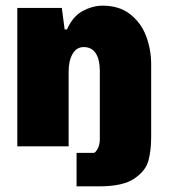

<svg xmlns="http://www.w3.org/2000/svg" viewBox="-20 -516 600 677"><path d="M41 -488H198L208 -412H216Q237 -459 272 -477.5Q307 -496 342 -496Q401 -496 439.5 -465.5Q478 -435 495.5 -388Q513 -341 513 -290V-33Q513 14 503.5 50Q494 86 454 113.5Q414 141 331 141H250V23H311Q316 23 324 9Q332 -5 332 -25V-266Q332 -305 318 -327.5Q304 -350 275 -350Q250 -350 236 -326Q222 -302 222 -263V0H41Z"/></svg>

Font: Decalotype Black
Style: Regular
Weight: 900
Designer: Alfredo Marco Pradil
Foundry: Alfredo Marco Pradil
Version: Version 1.0